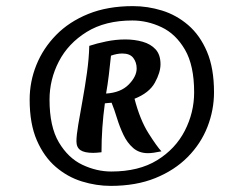

<svg xmlns="http://www.w3.org/2000/svg" viewBox="-20 -881 798 628"><path d="M415 -861Q463 -861 510 -846.5Q557 -832 595.5 -799Q634 -766 657 -712Q680 -658 680 -579Q680 -521 658.5 -466Q637 -411 594 -367.5Q551 -324 488 -298.5Q425 -273 342 -273Q295 -273 248 -287.5Q201 -302 162.5 -335Q124 -368 100.5 -422Q77 -476 77 -555Q77 -614 99 -668.5Q121 -723 163.5 -766.5Q206 -810 269 -835.5Q332 -861 415 -861ZM413 -814Q324 -814 263.5 -776.5Q203 -739 172.5 -680Q142 -621 142 -555Q142 -467 172.5 -415.5Q203 -364 249.5 -342Q296 -320 344 -320Q434 -320 494 -357Q554 -394 584.5 -453.5Q615 -513 615 -579Q615 -667 585 -718.5Q555 -770 508.5 -792Q462 -814 413 -814ZM272 -731Q296 -739 327.5 -745.5Q359 -752 390 -752Q420 -752 446.5 -744.5Q473 -737 489 -719.5Q505 -702 505 -671Q505 -644 486.5 -610.5Q468 -577 420 -558Q438 -489 465.5 -445.5Q493 -402 508 -386Q480 -380 464 -380Q435 -380 415.5 -397Q396 -414 383.5 -440.5Q371 -467 362.5 -495Q354 -523 345 -545Q342 -545 332.5 -544Q323 -543 323 -543Q312 -463 312 -383Q303 -382 296 -381.5Q289 -381 285 -381Q256 -381 243 -390Q230 -399 230 -419Q230 -438 236 -473.5Q242 -509 250 -553Q258 -597 264.5 -643.5Q271 -690 272 -731ZM343 -699Q340 -669 336 -636Q332 -603 327 -575Q375 -578 401 -604.5Q427 -631 427 -657Q427 -677 416 -691.5Q405 -706 380 -706Q363 -706 343 -699Z"/></svg>

Font: Merienda SemiBold
Style: Regular
Weight: 600
Designer: Eduardo Rodriguez Tunni
Foundry: Eduardo Rodriguez Tunni
Version: Version 2.001; ttfautohint (v1.8.4.7-5d5b)